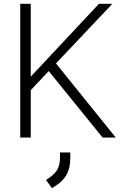

<svg xmlns="http://www.w3.org/2000/svg" viewBox="-20 -720 658 1005"><path d="M517 0 235 -348 141 -248V0H86V-700H141V-319L498 -700H568L273 -388L586 0ZM221 222 233 214Q266 192 280 167.5Q294 143 294 107V78H348V107Q348 159 328.5 194.5Q309 230 266 256L252 265Z"/></svg>

Font: Bai Jamjuree Light
Style: Regular
Weight: 300
Designer: Katatrad Aksorn Co.,Ltd.
Foundry: Cadson Demak Co.,Ltd.
Version: Version 1.000; ttfautohint (v1.6)